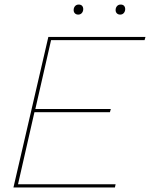

<svg xmlns="http://www.w3.org/2000/svg" viewBox="-20 -822 658 842"><path d="M39 0 192 -660H618L614 -646H204L135 -344H466L462 -330H131L59 -14H487L484 0ZM507 -758Q498 -758 492.5 -763.5Q487 -769 487 -778Q487 -788 493 -795Q499 -802 509 -802Q519 -802 524 -796.5Q529 -791 529 -782Q529 -772 523 -765Q517 -758 507 -758ZM323 -758Q314 -758 308.5 -763.5Q303 -769 303 -778Q303 -788 309 -795Q315 -802 325 -802Q335 -802 340 -796.5Q345 -791 345 -782Q345 -772 339 -765Q333 -758 323 -758Z"/></svg>

Font: Work Sans Thin
Style: Italic
Weight: 250
Italic angle: -13°
Designer: Wei Huang
Foundry: Wei Huang
Version: Version 2.012